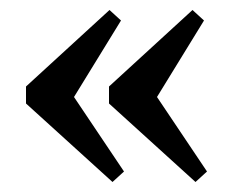

<svg xmlns="http://www.w3.org/2000/svg" viewBox="-20 -428 466 384"><path d="M205 -64 32 -221V-255L199 -408L222 -387L128 -234L228 -85ZM371 -64 198 -221V-255L365 -408L388 -387L294 -234L394 -85Z"/></svg>

Font: Bailleul Roman
Style: Roman
Weight: 400
Version: Version 1